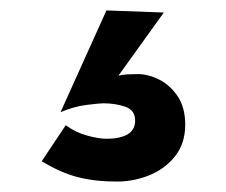

<svg xmlns="http://www.w3.org/2000/svg" viewBox="-20 -91 433 368"><path d="M184 -71 96 124Q122 113 146.5 110Q171 107 178 107Q201 107 220 113.5Q239 120 239 140Q239 158 224.5 166.5Q210 175 184 175Q170 175 147.5 169Q125 163 106 149L60 218Q96 240 129 248.5Q162 257 204 257Q236 257 266 245Q296 233 315.5 208.5Q335 184 335 148Q335 115 320.5 93.5Q306 72 285 61.5Q264 51 244 51Q234 51 225 51.5Q216 52 207 54L294 -67Z"/></svg>

Font: Glinicke Jost Bold
Style: Bold
Weight: 700
Version: Version 3.710